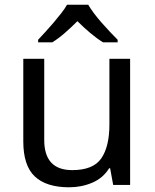

<svg xmlns="http://www.w3.org/2000/svg" viewBox="-20 -786 658 816"><path d="M79 -185V-536H168V-191Q168 -63 287 -63Q376 -63 410.5 -113Q445 -163 445 -257V-536H533V0H461L448 -71H444Q418 -29 372 -9.5Q326 10 274 10Q177 10 128 -36Q79 -82 79 -185ZM265 -766H355Q364 -750 379 -730Q394 -710 412 -689.5Q430 -669 448 -650Q466 -631 480 -617V-606H418Q392 -622 364 -645.5Q336 -669 309 -696Q282 -669 255 -645.5Q228 -622 202 -606H142V-617Q155 -631 172.5 -650Q190 -669 207.5 -689.5Q225 -710 240.5 -730Q256 -750 265 -766Z"/></svg>

Font: BC Sans
Style: Regular
Weight: 400
Designer: Monotype Design Team
Province of B.C.
Foundry: Monotype Imaging Inc.
Version: Version 2.000;GOOG;noto-source:20170915:90ef993387c0